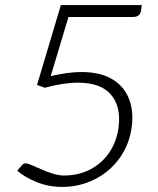

<svg xmlns="http://www.w3.org/2000/svg" viewBox="-20 -729 622 757"><path d="M539 -709 536 -687Q535 -676 527 -669Q519 -662 504 -662H250L180 -429Q214 -437 244.5 -441Q275 -445 301 -445Q373 -445 419.5 -418.5Q466 -392 486.5 -344.5Q507 -297 500 -233Q491 -160 451.5 -105.5Q412 -51 352.5 -21.5Q293 8 225 8Q171 8 123.5 -11.5Q76 -31 48 -56L66 -77Q72 -85 81 -85Q88 -85 105 -78Q122 -71 144 -61Q166 -51 189.5 -44Q213 -37 232 -37Q289 -37 335 -60.5Q381 -84 411 -128Q441 -172 448 -231Q457 -310 417 -356.5Q377 -403 287 -403Q230 -403 157 -383L126 -394L220 -709Z"/></svg>

Font: Aleo Light
Style: Italic
Weight: 300
Italic angle: -7°
Designer: Alessio Laiso
Foundry: Alessio Laiso
Version: Version 2.001;gftools[0.9.29]